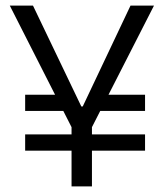

<svg xmlns="http://www.w3.org/2000/svg" viewBox="-20 -673 586 687"><path d="M70 -134V-192H499V-134ZM70 -276V-334H236V-276ZM337 -276V-334H499V-276ZM236 -6V-218L15 -653H98L271 -292H276L447 -653H531L309 -218V-6Z"/></svg>

Font: Bricolage Grotesque Light
Style: Regular
Weight: 300
Designer: Mathieu Triay
Foundry: Atelier Triay
Version: Version 1.000;gftools[0.9.30]